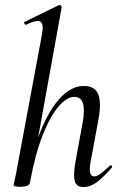

<svg xmlns="http://www.w3.org/2000/svg" viewBox="-20 -746 488 775"><path d="M62 8Q46 8 40.5 6Q35 4 35 1Q35 -2 40.5 -25Q46 -48 50 -74L150 -610Q157 -649 143 -658.5Q129 -668 85 -646Q81 -645 78.5 -651Q76 -657 80 -658L217 -725Q222 -727 226 -723Q230 -719 229 -717L101 -9Q98 8 62 8ZM317 9Q289 9 282 -14Q275 -37 284 -89L313 -248Q323 -302 315 -328.5Q307 -355 280 -355Q249 -355 215 -314.5Q181 -274 151 -197Q121 -120 101 -9L87 -10Q108 -127 143 -214.5Q178 -302 223 -350.5Q268 -399 318 -399Q361 -399 375.5 -368Q390 -337 378 -267L345 -89Q340 -59 344.5 -46.5Q349 -34 360 -34Q372 -34 387.5 -46Q403 -58 423 -77Q426 -81 430.5 -77Q435 -73 431 -69Q399 -32 372 -11.5Q345 9 317 9Z"/></svg>

Font: Cormorant Infant Light Medium
Style: Italic
Weight: 500
Italic angle: -10°
Version: Version 4.001